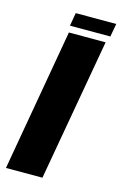

<svg xmlns="http://www.w3.org/2000/svg" viewBox="-150 -733 498 783"><g transform="rotate(15 99.0 -342.0)"><path d="M60 -628H230.5L240.5 -683.5H69.5ZM-42 0H112L218 -600H63Z"/></g></svg>

Font: Anybody UltraCondensed ExtraBold
Style: Italic
Weight: 800
Width: 1
Italic angle: -10°
Version: Version 1.113;gftools[0.9.25]